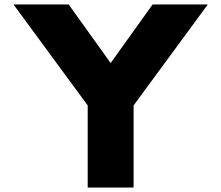

<svg xmlns="http://www.w3.org/2000/svg" viewBox="-20 -845 997 865"><path d="M40.7 -825 375.1 -370V0H581.9V-370L916.3 -825H667.7L478.5 -561L289.3 -825Z"/></svg>

Font: Hussar
Style: BdWide
Weight: 700
Foundry: Cannot Into Space Fonts
Version: Version 2.00